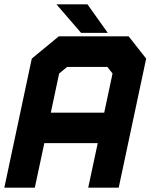

<svg xmlns="http://www.w3.org/2000/svg" viewBox="-37 -868 701 888"><path d="M-17 0 110 -597 235 -700H558L639 -597L512 0H371L415 -206H168L124 0ZM68.5 -71H68L111.5 -274.5H502.5L459 -71H458.5L564 -567.5L515 -629.5H250L174 -567.5ZM198 -347H445L483.5 -528L459.5 -558.5H273.5L236.5 -528ZM111.5 -274 173.5 -567.5 250 -630H515L564.5 -567.5L502.5 -274ZM461.5 -716H338L224 -848H367.5ZM373.5 -750 327 -813H327.5L374 -750Z"/></svg>

Font: Tourney Black
Style: Italic
Weight: 900
Italic angle: -12°
Version: Version 1.015